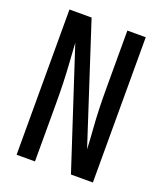

<svg xmlns="http://www.w3.org/2000/svg" viewBox="-136 -824 772 913"><g transform="rotate(20 250.0 -367.5)"><path d="M57 0H150V-294Q150 -345 148.5 -395Q147 -445 143.5 -495.5Q140 -546 137 -596L332 0H443V-735H350V-441Q350 -391 351.5 -340.5Q353 -290 357 -239.5Q361 -189 363 -139L169 -735H57Z"/></g></svg>

Font: Iosevka SS08 Medium
Style: Regular
Weight: 500
Monospace: yes
Designer: Belleve Invis
Foundry: Belleve Invis
Version: Version 3.4.3; ttfautohint (v1.8.3)